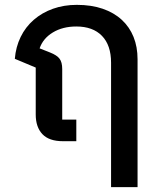

<svg xmlns="http://www.w3.org/2000/svg" viewBox="-20 -581 659 790"><path d="M437 -323Q437 -395 399.5 -433.5Q362 -472 294 -472Q238 -472 197.5 -447.5Q157 -423 143 -382L186 -365Q214 -354 225 -339.5Q236 -325 236 -297V-89H294V0H239Q182 0 154.5 -29Q127 -58 127 -110V-303L41 -339Q45 -388 65 -429Q85 -470 119 -499.5Q153 -529 198 -545Q243 -561 296 -561Q356 -561 402.5 -545Q449 -529 481 -499.5Q513 -470 529.5 -429Q546 -388 546 -337V189H437Z"/></svg>

Font: IBM Plex Sans Thai Medm
Style: Regular
Weight: 500
Designer: Mike Abbink, Paul van der Laan, Pieter van Rosmalen, Ben Mitchell, Mark Frömberg
Foundry: Bold Monday
Version: Version 1.2